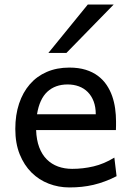

<svg xmlns="http://www.w3.org/2000/svg" viewBox="-20 -801 575 833"><path d="M136.7 -236.8Q138.2 -193.8 150.1 -162.1Q162.1 -130.4 182.9 -109.6Q203.6 -88.9 231.7 -78.6Q259.8 -68.4 293 -68.4Q340.3 -68.4 385.7 -79.1Q431.2 -89.8 476.1 -117.2L485.8 -36.6Q460 -23.4 435.1 -14.2Q410.2 -4.9 385.3 1Q360.4 6.8 334.7 9.5Q309.1 12.2 280.8 12.2Q233.9 12.2 191.4 -4.2Q148.9 -20.5 116.7 -52.5Q84.5 -84.5 65.4 -131.8Q46.4 -179.2 46.4 -241.7Q46.4 -302.2 62.7 -351.3Q79.1 -400.4 109.4 -435.3Q139.6 -470.2 183.1 -489Q226.6 -507.8 280.8 -507.8Q320.8 -507.8 351.6 -498.3Q382.3 -488.8 404.8 -471.9Q427.2 -455.1 442.4 -432.6Q457.5 -410.2 466.6 -384.3Q475.6 -358.4 479.5 -330.3Q483.4 -302.2 483.4 -274.9V-255.9Q483.4 -243.7 482.9 -236.8ZM273.4 -434.6Q219.7 -434.6 185.5 -403.1Q151.4 -371.6 140.6 -305.2H395.5Q395.5 -336.4 386.5 -360.6Q377.4 -384.8 361.1 -401.4Q344.7 -418 322.3 -426.3Q299.8 -434.6 273.4 -434.6ZM473.1 -781.2 268.1 -571.3H189.9L360.8 -781.2Z"/></svg>

Font: Andika APac
Style: Regular
Weight: 400
Designer: Victor Gaultney, Annie Olsen, Julie Remington, Don Collingsworth, Eric Hays, Becca Hirsbrunner
Foundry: SIL International
Version: Version 5.000